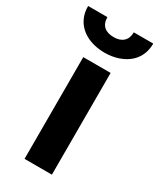

<svg xmlns="http://www.w3.org/2000/svg" viewBox="-220 -800 716 863"><g transform="rotate(30 138.0 -369.0)"><path d="M207 0V-528H65V0ZM138 -674C95 -674 69 -695 69 -738H-31C-31 -717 -28 -698 -20 -680C3 -626 61 -593 138 -593C163 -593 187 -597 208 -604C263 -623 307 -665 307 -738H206C206 -697 181 -674 138 -674Z"/></g></svg>

Font: Asimov
Style: Regular
Weight: 500
Designer: Google
Version: Version 2.000980; 2014